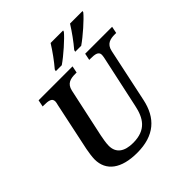

<svg xmlns="http://www.w3.org/2000/svg" viewBox="-241 -1110 1300 1300"><g transform="rotate(-45 408.5 -460.5)"><path d="M524 -784 521 -771H578C631 -807 720 -886 748 -921L751 -931H631C601 -883 561 -827 524 -784ZM338 -784 335 -771H392C445 -807 534 -886 562 -921L565 -931H445C416 -884 375 -827 338 -784ZM334 10C499 10 587 -71 617 -214L699 -600C711 -657 751 -665 794 -665H807L817 -714H559L549 -665H562C604 -665 634 -660 634 -629C634 -623 632 -609 630 -600L549 -225C529 -129 487 -57 362 -57C278 -57 231 -92 231 -160C231 -188 238 -222 243 -249L319 -601C331 -657 371 -665 415 -665H428L438 -714H113L103 -665H116C158 -665 188 -660 188 -629C188 -623 186 -611 182 -597L109 -252C104 -229 98 -184 98 -163C98 -53 182 10 334 10Z"/></g></svg>

Font: Noto Serif SemiBold
Style: Italic
Weight: 600
Italic angle: -12°
Designer: Monotype Design Team
Foundry: Monotype Imaging Inc.
Version: Version 2.014